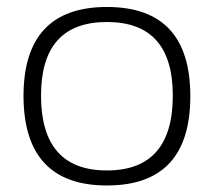

<svg xmlns="http://www.w3.org/2000/svg" viewBox="-20 -538 626 562"><path d="M48.8 -256.3Q48.8 -517.6 293 -517.6Q537.1 -517.6 537.1 -256.3Q537.1 4.9 293 4.9Q49.8 4.9 48.8 -256.3ZM293 -39.1Q485.8 -39.1 485.8 -258.3Q485.8 -473.6 293 -473.6Q100.1 -473.6 100.1 -258.3Q100.1 -39.1 293 -39.1Z"/></svg>

Font: Sansation Light
Style: Light
Weight: 300
Designer: Bernd Montag
Version: Version 1.301